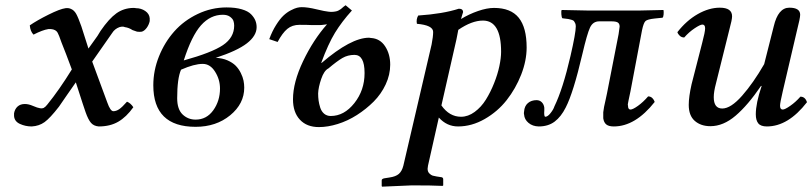

<svg xmlns="http://www.w3.org/2000/svg" viewBox="-20 -469 3076 727"><path d="M198.2 -345.2Q191.4 -357.4 172.9 -358.9H163.1Q141.1 -355.5 106.9 -337.9Q94.7 -350.1 92.8 -373Q120.6 -392.1 163.8 -413.6Q207 -435.1 228 -438Q240.2 -439.5 249 -435.1Q260.7 -430.2 268.6 -416.3Q276.4 -402.3 288.1 -369.1L314.9 -285.2Q322.3 -294.9 335.2 -313.5Q348.1 -332 349.1 -333Q355 -341.8 360.8 -352.1Q392.6 -398.4 420.7 -418.5Q448.7 -438.5 484.9 -439Q491.2 -439 495.1 -438Q514.2 -438 529.8 -427.5Q545.4 -417 546.9 -399.9V-389.2Q543.9 -375 535.4 -363.5Q526.9 -352.1 517.1 -349.1Q509.8 -347.7 499 -349.1Q484.4 -354 481.9 -355Q467.8 -364.3 453.1 -366.2Q445.3 -370.1 432.1 -366.2Q414.1 -359.4 404.8 -344.2L329.1 -235.8L386.2 -81.1Q397.9 -47.9 409.2 -47.9Q419.9 -47.9 431.2 -55.4Q442.4 -63 460.9 -84Q474.6 -78.6 484.9 -63Q458.5 -25.9 427.7 -8.1Q397 9.8 354 9.8Q335 8.3 324.5 -3.9Q314 -16.1 304.2 -43.9Q301.3 -51.3 293 -77.1L267.1 -157.2Q255.9 -141.1 233.9 -109.6Q211.9 -78.1 203.1 -64.9Q169.4 -21.5 148.7 -6.6Q127.9 8.3 100.1 9.8Q76.2 9.8 55.4 0.2Q34.7 -9.3 33.2 -29.8V-40Q36.1 -56.2 46.6 -65.7Q57.1 -75.2 74.2 -75.2Q88.4 -75.2 105 -67.9Q122.1 -60.5 131.8 -59.1Q138.7 -57.6 145 -60.1Q152.3 -64 159.2 -73.2Q204.1 -128.4 252 -206.1Q228 -271 212.9 -308.1Q202.6 -337.9 198.2 -345.2Z M813 -133.8Q813 -168 794.4 -197.5Q775.9 -227.1 747.6 -227.1Q715.3 -227.1 665.5 -205.1Q650.9 -171.9 650.9 -97.2Q650.9 -55.2 671.4 -35.6Q691.9 -16.1 720.7 -16.1Q762.2 -16.1 787.6 -51.5Q813 -86.9 813 -133.8ZM866.7 -372.1Q866.7 -381.3 864 -389.6Q861.3 -397.9 851.1 -405.5Q840.8 -413.1 823.7 -413.1Q776.9 -413.1 741.2 -373.3Q705.6 -333.5 675.8 -240.2Q781.7 -269.5 824.2 -298.1Q866.7 -326.7 866.7 -372.1ZM837.9 -440.9Q871.6 -440.9 895.5 -433.8Q919.4 -426.8 930.9 -414.8Q942.4 -402.8 947 -391.1Q951.7 -379.4 951.7 -366.2Q951.7 -333.5 914.8 -304.9Q877.9 -276.4 796.9 -250Q821.8 -249 841.3 -240.5Q860.8 -231.9 872.6 -220Q884.3 -208 891.8 -192.6Q899.4 -177.2 902.1 -163.8Q904.8 -150.4 904.8 -137.2Q904.8 -76.2 851.6 -32.5Q798.3 11.2 720.7 11.2Q560.5 11.2 560.5 -146Q560.5 -202.1 582 -255.6Q603.5 -309.1 639.9 -350.1Q676.3 -391.1 728.5 -416Q780.8 -440.9 837.9 -440.9Z M1232.4 -29.8Q1283.2 -29.8 1321.8 -78.6Q1360.4 -127.4 1360.4 -191.9V-192.9Q1360.4 -261.2 1322.3 -261.2Q1296.9 -261.2 1276.4 -249.3Q1255.9 -237.3 1223.6 -210Q1207 -201.7 1196.3 -170.2Q1185.5 -138.7 1184.6 -115.2Q1184.6 -101.1 1186.3 -88.4Q1188 -75.7 1192.6 -61.3Q1197.3 -46.9 1207.5 -38.3Q1217.8 -29.8 1232.4 -29.8ZM1457.5 -224.1Q1457.5 -186 1440.4 -149.4Q1423.3 -112.8 1394.8 -84.2Q1366.2 -55.7 1331.3 -33.4Q1296.4 -11.2 1258.8 0.5Q1221.2 12.2 1187.5 12.2Q1141.6 12.2 1115.5 -15.9Q1089.4 -43.9 1089.4 -92.8Q1089.4 -157.2 1127.7 -237.5Q1166 -317.9 1218.3 -377Q1216.8 -377 1207 -375.5Q1197.3 -374 1189.5 -374H1161.6Q1144.5 -375 1114.3 -375Q1086.4 -375 1067.9 -359.6Q1049.3 -344.2 1031.2 -310.1L999.5 -320.8Q1010.7 -351.1 1025.4 -374.3Q1040 -397.5 1053.2 -409.9Q1066.4 -422.4 1081.1 -429.9Q1095.7 -437.5 1105 -439.7Q1114.3 -441.9 1122.6 -441.9Q1145 -441.9 1178.2 -433.8Q1211.4 -425.8 1223.6 -424.8Q1237.8 -422.9 1251.5 -425.8Q1255.9 -426.3 1262 -429.4Q1268.1 -432.6 1270.8 -434.8Q1273.4 -437 1280.8 -443.4L1288.6 -449.2L1312.5 -429.2Q1274.4 -387.2 1248.5 -345Q1222.7 -302.7 1196.3 -231H1198.2Q1309.1 -326.2 1377.4 -326.2Q1378.9 -326.2 1381.1 -325.7Q1383.3 -325.2 1384.3 -325.2Q1418.9 -323.2 1438.2 -293.7Q1457.5 -264.2 1457.5 -224.1Z M1715.3 -356Q1714.8 -352.5 1712.4 -340.8Q1710 -329.1 1708.5 -320.8L1651.4 -69.8Q1681.6 -26.9 1725.6 -26.9Q1752.4 -26.9 1777.3 -45.2Q1802.2 -63.5 1819.8 -91.8Q1837.4 -120.1 1850.8 -153.8Q1864.3 -187.5 1870.8 -218.5Q1877.4 -249.5 1877.4 -272.9Q1877.4 -391.1 1808.6 -391.1Q1766.6 -391.1 1715.3 -356ZM1641.6 -23.9 1600.6 158.2Q1599.1 165.5 1599.1 169.9Q1599.1 181.2 1605.7 187.7Q1612.3 194.3 1618.2 196Q1624 197.8 1633.3 199.2L1652.3 202.1Q1658.2 203.6 1658.2 210V232.9L1656.2 234.9Q1617.2 232.9 1539.6 232.9L1427.2 237.8L1425.3 235.8V213.9Q1425.3 208 1435.5 206.1L1454.6 203.1Q1478.5 199.7 1490.2 189.5Q1502 179.2 1507.3 158.2L1614.3 -300.8Q1620.1 -330.6 1620.1 -348.1Q1620.1 -373.5 1558.6 -378.9Q1555.2 -395.5 1563.5 -410.2Q1657.2 -416.5 1717.3 -436Q1733.4 -436 1733.4 -422.9Q1732.9 -420.9 1729.7 -411.1Q1726.6 -401.4 1725.6 -397Q1755.9 -415.5 1789.8 -427.2Q1823.7 -439 1850.6 -439Q1914.1 -439 1944.1 -401.9Q1974.1 -364.7 1974.1 -289.1Q1974.1 -239.3 1953.4 -186.3Q1932.6 -133.3 1898.4 -89.8Q1864.3 -46.4 1815.2 -18.3Q1766.1 9.8 1714.4 9.8Q1671.9 9.8 1641.6 -23.9Z M2278.3 -115.2 2322.3 -339.8Q2326.2 -364.3 2326.2 -368.2Q2326.2 -379.4 2319.3 -383.8Q2312.5 -388.2 2294.9 -388.2H2249Q2225.1 -388.2 2214.1 -364.7Q2203.1 -341.3 2185.1 -264.2Q2150.9 -117.7 2122.1 -62Q2104.5 -26.9 2080.1 -8.5Q2055.7 9.8 2020 9.8Q1996.6 9.3 1981.2 -3.7Q1965.8 -16.6 1964.4 -35.2Q1962.9 -40 1964.4 -46.9Q1965.8 -67.4 1978.8 -78.6Q1991.7 -89.8 2012.2 -89.8Q2024.4 -89.4 2032 -81.3Q2039.6 -73.2 2041 -61V-51.8Q2039.1 -26.9 2044.9 -26.9Q2053.7 -26.9 2064.7 -40.8Q2075.7 -54.7 2079.1 -65.9Q2111.3 -131.8 2140.1 -256.8Q2160.2 -343.8 2160.2 -369.1Q2160.2 -376.5 2157.7 -381.6Q2155.3 -386.7 2153.1 -389.4Q2150.9 -392.1 2143.1 -394.3Q2135.3 -396.5 2132.1 -397Q2128.9 -397.5 2116.7 -398.9Q2111.8 -399.4 2109.4 -399.9Q2106.4 -402.8 2105.5 -415.3Q2104.5 -427.7 2106.9 -431.2Q2181.2 -429.2 2203.1 -429.2H2404.3L2492.2 -431.2Q2493.7 -424.8 2492.7 -414.1Q2491.7 -403.3 2488.3 -401.9L2459 -398.9Q2431.6 -396 2424.3 -389.4Q2417 -382.8 2411.1 -355L2367.2 -123Q2365.7 -116.2 2363.5 -105.7Q2361.3 -95.2 2359.9 -88.6Q2358.4 -82 2357.9 -78.1Q2356.4 -71.8 2357.9 -68.8Q2357.9 -54.2 2367.2 -54.2Q2376 -54.2 2395.5 -68.1Q2415 -82 2434.1 -104Q2443.4 -104 2450 -97.7Q2456.5 -91.3 2459 -83Q2385.7 9.8 2304.2 9.8Q2285.2 9.8 2275.9 2.4Q2266.6 -4.9 2264.2 -21V-43.9Q2265.1 -52.7 2267.3 -64.5Q2269.5 -76.2 2273.2 -91.3Q2276.9 -106.4 2278.3 -115.2Z M2863.8 -143.1 2861.8 -144Q2812 -70.8 2765.4 -31Q2718.8 8.8 2669.9 8.8Q2633.8 8.8 2610.8 -11.2Q2587.9 -31.2 2587.9 -71.8Q2587.9 -102.5 2598.6 -149.9L2638.7 -306.2Q2649.9 -348.1 2649.9 -361.8Q2649.9 -376 2639.6 -376Q2631.3 -376 2610.1 -361.8Q2588.9 -347.7 2570.8 -327.1Q2561 -327.1 2554.2 -333.3Q2547.4 -339.4 2544.9 -347.2Q2579.1 -391.1 2621.8 -415.5Q2664.6 -439.9 2705.6 -439.9Q2752 -439.9 2752 -407.2Q2752 -394.5 2741.7 -356.9L2690.9 -152.8Q2682.6 -121.6 2682.6 -101.1Q2682.6 -58.1 2714.8 -58.1Q2747.1 -58.1 2789.8 -106.4Q2832.5 -154.8 2873.5 -226.1L2909.7 -369.1Q2926.3 -439.9 2968.8 -439.9Q3009.8 -439.9 3009.8 -413.1Q3009.8 -400.4 2997.6 -353L2943.8 -123Q2933.6 -79.6 2933.6 -68.8Q2933.6 -54.2 2943.8 -54.2Q2952.1 -54.2 2972.4 -68.4Q2992.7 -82.5 3010.7 -103Q3028.8 -103 3035.6 -82Q2964.4 9.8 2883.8 9.8Q2860.4 9.8 2851.1 -2Q2841.8 -13.7 2841.8 -36.1Q2841.8 -78.1 2863.8 -143.1Z"/></svg>

Font: Common Serif Medium
Style: Italic
Weight: 500
Italic angle: -12°
Designer: Philipp H. Poll, Khaled Hosny
Foundry: Stefan Peev, Context Ltd.
Version: Version 1.026